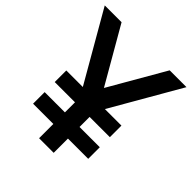

<svg xmlns="http://www.w3.org/2000/svg" viewBox="-196 -852 985 985"><g transform="rotate(45 296.5 -360.0)"><path d="M96.5 -260.5V-344.5H496.5V-260.5ZM96.5 -103.5V-187.5H496.5V-103.5ZM243.5 0V-297.5L0 -720H122L296.5 -417.5L471 -720H593L349.5 -297.5V0Z"/></g></svg>

Font: Manrope ExtraLight SemiBold
Style: Regular
Weight: 600
Version: Version 4.504